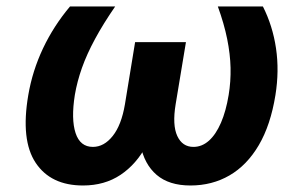

<svg xmlns="http://www.w3.org/2000/svg" viewBox="-20 -566 943 596"><path d="M197.3 -545.9H337.5Q300.4 -492.1 275 -445Q249.5 -397.9 234.4 -355.3Q219.3 -312.6 212.3 -271.3Q200.4 -196.1 214.6 -153Q228.7 -110 268.4 -110Q302.9 -110 329.9 -143.9Q356.9 -177.8 367.8 -242.2L399.4 -435.2H510.2L480.5 -256.8Q467.2 -176.2 435.4 -116.2Q403.6 -56.2 354.1 -23.2Q304.6 9.8 237.7 9.8Q137.7 9.8 90.8 -60.5Q43.8 -130.9 67.8 -270.9Q80.6 -346.1 113.6 -416Q146.7 -485.8 197.3 -545.9ZM656.2 -545.9H796.1Q826.5 -485.8 836.8 -416Q847.1 -346.1 835 -270.9Q820 -177.7 783.3 -115.3Q746.5 -52.8 692.4 -21.5Q638.4 9.8 571.1 9.8Q504.7 9.8 466.2 -23.2Q427.7 -56.2 416.1 -116.2Q404.5 -176.2 417.8 -256.8L447.1 -435.2H557.2L525.2 -242.2Q514.6 -177.8 530.3 -143.9Q546 -110 580.5 -110Q607 -110 628.7 -129.4Q650.3 -148.8 666 -185.1Q681.6 -221.3 689.8 -271.3Q696.6 -312.6 695.7 -355.3Q694.7 -397.9 685.2 -445Q675.7 -492.1 656.2 -545.9Z"/></svg>

Font: Inter Tight
Style: Italic
Weight: 400
Italic angle: -9.39999°
Designer: Rasmus Andersson
Foundry: rsms
Version: Version 3.002